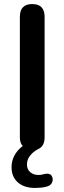

<svg xmlns="http://www.w3.org/2000/svg" viewBox="-20 -733 318 947"><path d="M153 194Q99 194 68 166.5Q37 139 37 92Q37 30 92 -13Q78 -27 78 -55V-650Q78 -713 139 -713Q200 -713 200 -650V-55Q200 -11 167 3Q144 15 128.5 34.5Q113 54 113 78Q113 103 129.5 116.5Q146 130 169 130Q178 130 186 128.5Q194 127 201 125Q225 120 234 133Q243 146 238.5 162.5Q234 179 215 186Q199 191 183 192.5Q167 194 153 194Z"/></svg>

Font: Chiron GoRound TC M
Style: Regular
Weight: 500
Designer: Ryoko NISHIZUKA 西塚涼子 (kana, bopomofo & ideographs); Paul D. Hunt (Latin, Greek & Cyrillic); Sandoll Communications 산돌커뮤니
Foundry: Adobe
Version: Version 1.000;hotconv 1.1.1;makeotfexe 2.6.0